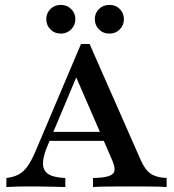

<svg xmlns="http://www.w3.org/2000/svg" viewBox="-20 -752 700 772"><path d="M5.6 0V-36.3Q33.9 -39.5 54 -50Q74.2 -60.5 89.9 -82.3Q105.6 -104 121 -139.5L305.6 -575H340.3L546 -108.1Q562.9 -69.4 585.9 -53.6Q608.9 -37.9 650 -36.3V0Q626.6 -1.6 590.3 -2Q554 -2.4 505.6 -2.4Q452.4 -2.4 413.7 -2Q375 -1.6 354 0V-36.3Q396.8 -37.1 417.3 -44Q437.9 -50.8 440.3 -66.1Q442.7 -81.5 430.6 -108.9L279 -458.1L297.6 -466.9L171.8 -167.7Q152.4 -122.6 152.8 -94Q153.2 -65.3 175 -51.6Q196.8 -37.9 242.7 -36.3V0Q216.1 -0.8 192.7 -1.2Q169.4 -1.6 148 -2Q126.6 -2.4 105.6 -2.4Q79 -2.4 54.8 -2Q30.6 -1.6 5.6 0ZM158.1 -185.5 173.4 -221.8H425.8L441.1 -185.5ZM420.2 -616.9Q394.4 -616.9 377.8 -633.9Q361.3 -650.8 361.3 -675Q361.3 -699.2 377.8 -715.7Q394.4 -732.3 420.2 -732.3Q445.2 -732.3 461.7 -715.7Q478.2 -699.2 478.2 -675Q478.2 -650.8 461.7 -633.9Q445.2 -616.9 420.2 -616.9ZM225 -616.9Q199.2 -616.9 182.7 -633.9Q166.1 -650.8 166.1 -675Q166.1 -699.2 182.7 -715.7Q199.2 -732.3 225 -732.3Q249.2 -732.3 266.1 -715.7Q283.1 -699.2 283.1 -675Q283.1 -650.8 266.1 -633.9Q249.2 -616.9 225 -616.9Z"/></svg>

Font: Playfair 9pt SemiBold
Style: Regular
Weight: 600
Designer: Claus Eggers Sørensen
Foundry: Claus Eggers Sørensen
Version: Version 2.001;gftools[0.9.30]